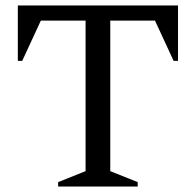

<svg xmlns="http://www.w3.org/2000/svg" viewBox="-20 -680 714 700"><path d="M192 0V-16L292 -56V-605H129L61 -458H45V-660H629V-458H613L545 -605H382V-56L482 -16V0Z"/></svg>

Font: Spectral
Style: Regular
Weight: 400
Designer: Jean-Baptiste Levee
Foundry: Production Type
Version: Version 1.002